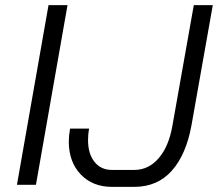

<svg xmlns="http://www.w3.org/2000/svg" viewBox="-20 -720 849 748"><path d="M169 -700H243L120 0H46ZM248 -169Q248 -191 253 -219H327Q323 -198 323 -174Q323 -121 348 -89.5Q373 -58 416 -58H503Q559 -58 598.5 -104Q638 -150 652 -232L735 -700H809L726 -232Q705 -117 649 -54.5Q593 8 503 8H416Q341 8 294.5 -40.5Q248 -89 248 -169Z"/></svg>

Font: Bai Jamjuree
Style: Italic
Weight: 400
Italic angle: -10°
Version: Version 1.000; ttfautohint (v1.6)